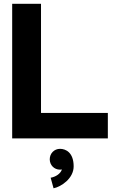

<svg xmlns="http://www.w3.org/2000/svg" viewBox="-20 -743 645 1031"><path d="M200.2 -722.7H45.4V0H559.1V-136.7H200.2ZM247.1 112.3C247.1 143.6 271 168 302.2 168C305.7 168 309.1 167.5 312.5 167C304.2 190.9 278.8 206.5 252 211.4L267.6 268.1C308.6 259.8 375.5 215.3 375.5 150.4C375.5 76.2 333.5 56.2 302.2 56.2C271 56.2 247.1 81.1 247.1 112.3Z"/></svg>

Font: Giphurs ExtraBold
Style: Regular
Weight: 800
Version: Version 1.000